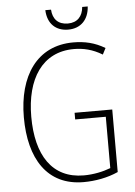

<svg xmlns="http://www.w3.org/2000/svg" viewBox="-60 -950 705 1006"><g transform="rotate(-5 292.0 -447.5)"><path d="M440 -905H411C407 -856 379 -825 329 -825C278 -825 250 -855 247 -905H217C220 -832 264 -793 328 -793C394 -793 436 -836 440 -905ZM323 -356V-321H484V-51C445 -36 395 -25 343 -25C176 -25 95 -153 95 -355C95 -553 181 -689 348 -689C397 -689 446 -678 497 -647L514 -680C461 -712 407 -724 348 -724C156 -724 56 -572 56 -355C56 -138 147 10 339 10C400 10 466 -2 521 -27V-356Z"/></g></svg>

Font: Noto Sans Devanagari Condensed ExtraLight
Style: Regular
Weight: 200
Width: 3
Designer: Jelle Bosma - Monotype Design Team
Foundry: Monotype Imaging Inc.
Version: Version 2.004